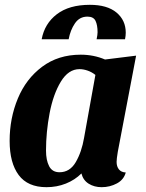

<svg xmlns="http://www.w3.org/2000/svg" viewBox="-20 -757 604 797"><path d="M464 -85Q464 -66 473.5 -54Q483 -42 502 -41Q494 -11 465 4.5Q436 20 402 20Q371 20 348 5.5Q325 -9 318 -37Q291 -10 253.5 5Q216 20 173 20Q95 20 57.5 -30.5Q20 -81 20 -172Q20 -266 54 -348Q88 -430 155 -480Q222 -530 315 -530Q369 -530 416 -510L545 -526L469 -127Q464 -97 464 -85ZM310 -470Q264 -470 232.5 -418Q201 -366 186 -287.5Q171 -209 171 -132Q171 -92 184 -67Q197 -42 227 -42Q270 -42 294.5 -84Q319 -126 329 -185L376 -446Q361 -458 343.5 -464Q326 -470 310 -470ZM385 -623Q385 -653 376.5 -670.5Q368 -688 343 -688Q310 -688 291 -660Q272 -632 265 -594H153Q165 -659 216 -698Q267 -737 353 -737Q425 -737 463.5 -705Q502 -673 502 -621Q502 -609 499 -594H381Q385 -613 385 -623Z"/></svg>

Font: Sansita
Style: Bold Italic
Weight: 700
Italic angle: -11°
Designer: Pablo Cosgaya
Foundry: Omnibus-Type
Version: Version 1.006